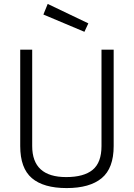

<svg xmlns="http://www.w3.org/2000/svg" viewBox="-20 -948 682 978"><path d="M144 -204Q144 -46 317 -46Q407 -46 452 -83Q497 -120 497 -204V-695H559V-204Q559 -91 498 -40.5Q437 10 319.5 10Q202 10 142.5 -40.5Q83 -91 83 -204V-695H144ZM223 -928 430 -829 410 -786 201 -874Z"/></svg>

Font: Titillium Web
Style: Light
Weight: 300
Version: Version 1.001;PS 57.000;hotconv 1.0.70;makeotf.lib2.5.55311